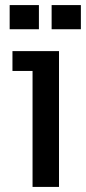

<svg xmlns="http://www.w3.org/2000/svg" viewBox="-20 -735 338 755"><path d="M108 -456H29V-534H212V0H108ZM18 -715H133V-620H18ZM183 -715H298V-620H183Z"/></svg>

Font: Mozilla Text BETA Medium
Style: Regular
Weight: 500
Designer: Studio DRAMA
Foundry: Studio DRAMA
Version: Version 0.100